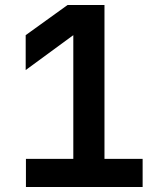

<svg xmlns="http://www.w3.org/2000/svg" viewBox="-20 -750 640 770"><path d="M84 0V-113H274V-609L83 -469V-609L251 -730H399V-113H552V0Z"/></svg>

Font: JetBrains Mono NL
Style: Bold
Weight: 700
Monospace: yes
Designer: Philipp Nurullin, Konstantin Bulenkov
Foundry: JetBrains
Version: Version 2.305; ttfautohint (v1.8.4.7-5d5b)